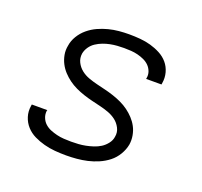

<svg xmlns="http://www.w3.org/2000/svg" viewBox="-99 -640 798 760"><g transform="rotate(20 300.0 -260.0)"><path d="M251 8Q227 8 203.5 6Q180 4 157.5 -2Q135 -8 114.5 -18Q94 -28 79 -44.5Q64 -61 57 -83Q50 -105 54 -129Q54 -131 54.5 -132.5Q55 -134 55 -135H120Q120 -134 120 -133.5Q120 -133 119 -132Q117 -117 122.5 -103Q128 -89 138.5 -79.5Q149 -70 162.5 -64.5Q176 -59 190.5 -55.5Q205 -52 220.5 -51Q236 -50 251 -50Q266 -50 281.5 -51Q297 -52 312 -55Q327 -58 342.5 -63Q358 -68 371.5 -76.5Q385 -85 395.5 -98.5Q406 -112 408 -127Q412 -147 403 -164.5Q394 -182 379.5 -193Q365 -204 347.5 -210.5Q330 -217 311 -221.5Q292 -226 273.5 -230.5Q255 -235 237 -241Q219 -247 202 -255Q185 -263 170 -274Q155 -285 142.5 -298.5Q130 -312 121.5 -328.5Q113 -345 109.5 -364Q106 -383 110 -403Q113 -424 125 -444Q137 -464 155 -479Q173 -494 194 -503.5Q215 -513 236.5 -518.5Q258 -524 279.5 -526Q301 -528 322 -528Q346 -528 369 -526Q392 -524 413.5 -518Q435 -512 455 -501.5Q475 -491 489 -474.5Q503 -458 509 -436Q515 -414 511 -391Q511 -389 510.5 -387.5Q510 -386 510 -385H445Q446 -386 446 -386.5Q446 -387 446 -388Q449 -403 444 -416.5Q439 -430 429.5 -439.5Q420 -449 407 -455Q394 -461 380 -464.5Q366 -468 351.5 -469Q337 -470 322 -470Q308 -470 293.5 -469Q279 -468 264 -465Q249 -462 234.5 -456.5Q220 -451 207 -442.5Q194 -434 185 -421Q176 -408 173 -393Q170 -373 178.5 -356Q187 -339 201.5 -327.5Q216 -316 234 -309.5Q252 -303 270.5 -298.5Q289 -294 307.5 -289.5Q326 -285 344 -279Q362 -273 379 -265Q396 -257 411 -246Q426 -235 438.5 -221.5Q451 -208 459.5 -192Q468 -176 471.5 -156.5Q475 -137 472 -118Q468 -96 455.5 -75Q443 -54 424.5 -39.5Q406 -25 384 -15.5Q362 -6 340 -1Q318 4 295.5 6Q273 8 251 8Z"/></g></svg>

Font: Iosevka SS04 Light Extended
Style: Italic
Weight: 300
Width: 7
Italic angle: -9°
Monospace: yes
Designer: Belleve Invis
Foundry: Belleve Invis
Version: Version 19.0.0; ttfautohint (v1.8.4)